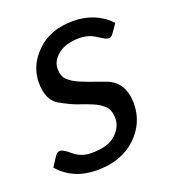

<svg xmlns="http://www.w3.org/2000/svg" viewBox="-103 -590 595 675"><g transform="rotate(-20 194.5 -253.0)"><path d="M246.1 -450.2Q194.8 -450.2 166.3 -427.2Q137.7 -404.3 137.7 -375Q137.7 -346.2 153.1 -332Q168.5 -317.9 191.9 -307.6Q215.3 -297.4 281.7 -274.2Q348.1 -251 348.1 -168.5Q348.1 -95.7 293.2 -43.9Q238.3 7.8 147.9 7.8Q57.6 7.8 4.9 -53.7L26.9 -87.4Q35.2 -101.1 46.9 -101.1Q58.1 -101.1 84.7 -78.4Q111.3 -55.7 149.4 -55.7Q211.4 -55.7 240.2 -82.5Q269 -109.4 269 -141.1Q269 -173.3 253.4 -188.5Q237.8 -203.6 214.4 -213.6Q190.9 -223.6 164.1 -232.4Q137.2 -241.2 98.1 -263.7Q59.1 -286.1 59.1 -351.1Q59.1 -416 110.1 -465.1Q161.1 -514.2 245.1 -514.2Q329.1 -514.2 383.8 -457.5L361.3 -425.3Q354 -414.1 345.2 -414.1Q336.4 -414.1 328.1 -419.4Q319.8 -424.8 298.1 -437.5Q276.4 -450.2 246.1 -450.2Z"/></g></svg>

Font: Lato-Italic
Style: Italic
Weight: 400
Italic angle: -7°
Designer: Lukasz Dziedzic
Foundry: tyPoland Lukasz Dziedzic
Version: Version 1.104; Western+Polish opensource